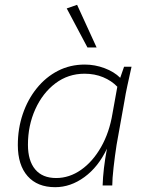

<svg xmlns="http://www.w3.org/2000/svg" viewBox="-20 -770 599 797"><path d="M209 7Q135 7 94.5 -39Q54 -85 54 -168Q54 -236 74.5 -296.5Q95 -357 132.5 -403.5Q170 -450 220.5 -476Q271 -502 332 -502Q374 -502 414 -487Q454 -472 479 -447L495 -493H526Q516 -448 508.5 -413.5Q501 -379 497 -353L464 -169Q457 -124 451.5 -75.5Q446 -27 446 0H406Q408 -68 424 -153Q388 -77 330.5 -35Q273 7 209 7ZM213 -31Q268 -31 316.5 -65Q365 -99 399.5 -159.5Q434 -220 447 -299L467 -410Q443 -435 408 -449.5Q373 -464 331 -464Q263 -464 210 -424Q157 -384 126.5 -316.5Q96 -249 96 -169Q96 -103 126 -67Q156 -31 213 -31ZM343 -573 257 -735 300 -750 381 -573Z"/></svg>

Font: Livvic ExtraLight
Style: Italic
Weight: 275
Italic angle: -10°
Designer: Jacques Le Bailly, Baron von Fonthausen
Version: Version 1.001; ttfautohint (v1.8.2)